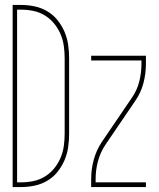

<svg xmlns="http://www.w3.org/2000/svg" viewBox="-20 -755 640 775"><path d="M31 0V-735H65Q92 -735 119 -729.5Q146 -724 170 -710Q194 -696 211.5 -674.5Q229 -653 240 -627.5Q251 -602 255 -575Q259 -548 259 -521V-215Q259 -187 255 -160Q251 -133 240 -107.5Q229 -82 211.5 -60.5Q194 -39 170 -25Q146 -11 119 -5.5Q92 0 65 0ZM65 -19Q90 -19 114.5 -24Q139 -29 160.5 -42Q182 -55 198 -74.5Q214 -94 224 -117Q234 -140 237.5 -165Q241 -190 241 -215V-521Q241 -545 237.5 -570Q234 -595 224 -618Q214 -641 198 -660.5Q182 -680 160.5 -693Q139 -706 114.5 -711Q90 -716 65 -716H49V-19ZM348 0V-33Q348 -72 358.5 -110.5Q369 -149 391 -182L512 -360Q533 -390 542 -425.5Q551 -461 551 -497V-511H348V-530H569V-497Q569 -458 559 -419.5Q549 -381 526 -348L405 -170Q385 -140 375.5 -104.5Q366 -69 366 -33V-19H569V0Z"/></svg>

Font: Iosevka Curly Thin Extended
Style: Regular
Weight: 100
Width: 7
Monospace: yes
Designer: Belleve Invis
Foundry: Belleve Invis
Version: Version 11.1.0; ttfautohint (v1.8.3)